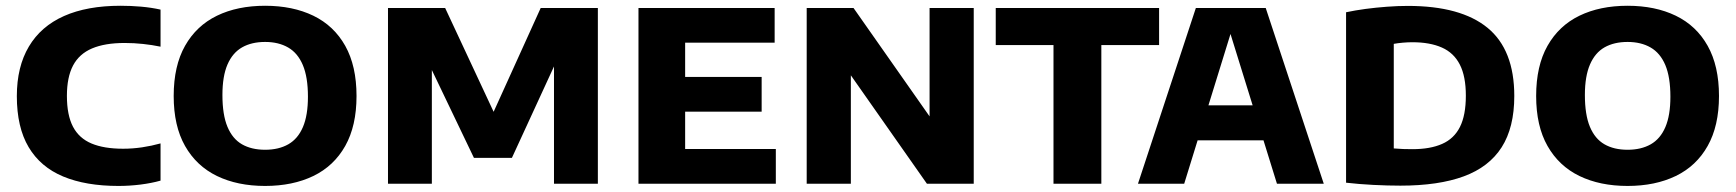

<svg xmlns="http://www.w3.org/2000/svg" viewBox="-20 -622 5876 650"><path d="M381 7.5Q270.5 7.5 193.8 -24.5Q117 -56.5 77 -123.8Q37 -191 37 -296.5Q37 -396 77.8 -464.5Q118.5 -533 196.8 -567.8Q275 -602.5 388 -602.5Q423 -602.5 457.5 -599.5Q492 -596.5 523.5 -589.5V-464Q494.5 -470 464.2 -473.2Q434 -476.5 402 -476.5Q335 -476.5 291.5 -458Q248 -439.5 227.2 -400Q206.5 -360.5 206.5 -297.5Q206.5 -232.5 227 -193.2Q247.5 -154 289.8 -136.2Q332 -118.5 397 -118.5Q428.5 -118.5 460.8 -123.2Q493 -128 523.5 -136.5V-10.5Q493.5 -2 456 2.8Q418.5 7.5 381 7.5Z M877.5 7.5Q784 7.5 714.5 -26.2Q645 -60 606.5 -127.8Q568 -195.5 568 -297Q568 -399 606.5 -467Q645 -535 714.5 -568.8Q784 -602.5 877.5 -602.5Q971 -602.5 1040.8 -568.8Q1110.5 -535 1148.8 -466.8Q1187 -398.5 1187 -297Q1187 -196 1148.8 -128Q1110.5 -60 1040.8 -26.2Q971 7.5 877.5 7.5ZM877.5 -115Q923.5 -115 956 -133.5Q988.5 -152 1005.5 -191.8Q1022.5 -231.5 1022.5 -294.5Q1022.5 -361 1005.2 -401.8Q988 -442.5 955.5 -461.2Q923 -480 877.5 -480Q832 -480 799.8 -461.8Q767.5 -443.5 750.2 -403.8Q733 -364 733 -300.5Q733 -233.5 750 -192.8Q767 -152 799.2 -133.5Q831.5 -115 877.5 -115Z M1293.5 0V-595H1487L1660 -224.5H1642.5L1810.5 -595H2004V0H1855.5V-459H1884L1713 -87.5H1584.5L1406.5 -459H1442V0Z M2141.5 0V-595H2602.5V-477.5H2299.5V-117.5H2606.5V0ZM2236.5 -244V-361.5H2558.5V-244Z M2711 0V-595H2869.5L3150.5 -194.5H3127V-595H3276.5V0H3118L2837 -400.5H2860.5V0Z M3546.5 0V-469.5H3351V-595H3904V-469.5H3708.5V0Z M3832.5 0 4028.5 -595H4265L4461.5 0H4303L4138 -532H4153.5L3989 0ZM3981.5 -147 4015.5 -265.5H4277.5L4311.5 -147Z M4721 6.5Q4678 6.5 4629.2 4Q4580.5 1.5 4537 -3.5V-580.5Q4567.5 -587 4603 -591.8Q4638.5 -596.5 4675.2 -599.2Q4712 -602 4746 -602Q4925.5 -602 5016 -527.8Q5106.5 -453.5 5106.5 -297Q5106.5 -190.5 5063.8 -123.5Q5021 -56.5 4935.5 -25Q4850 6.5 4721 6.5ZM4761.5 -117Q4822 -117 4862.2 -134.8Q4902.5 -152.5 4922.5 -192.2Q4942.5 -232 4942.5 -298Q4942.5 -363.5 4922.2 -403.2Q4902 -443 4861.5 -461Q4821 -479 4761.5 -479Q4746 -479 4729 -477.5Q4712 -476 4698.5 -473.5V-119.5Q4715 -118 4730.5 -117.5Q4746 -117 4761.5 -117Z M5490 7.5Q5396.5 7.5 5327 -26.2Q5257.5 -60 5219 -127.8Q5180.5 -195.5 5180.5 -297Q5180.5 -399 5219 -467Q5257.5 -535 5327 -568.8Q5396.5 -602.5 5490 -602.5Q5583.5 -602.5 5653.2 -568.8Q5723 -535 5761.2 -466.8Q5799.5 -398.5 5799.5 -297Q5799.5 -196 5761.2 -128Q5723 -60 5653.2 -26.2Q5583.5 7.5 5490 7.5ZM5490 -115Q5536 -115 5568.5 -133.5Q5601 -152 5618 -191.8Q5635 -231.5 5635 -294.5Q5635 -361 5617.8 -401.8Q5600.5 -442.5 5568 -461.2Q5535.5 -480 5490 -480Q5444.5 -480 5412.2 -461.8Q5380 -443.5 5362.8 -403.8Q5345.5 -364 5345.5 -300.5Q5345.5 -233.5 5362.5 -192.8Q5379.5 -152 5411.8 -133.5Q5444 -115 5490 -115Z"/></svg>

Font: Encode Sans SC Condensed Thin
Style: Bold
Weight: 700
Version: Version 3.002